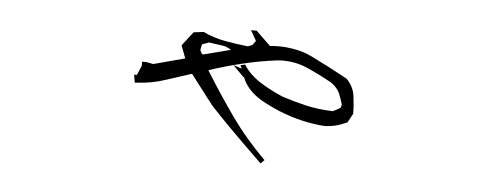

<svg xmlns="http://www.w3.org/2000/svg" viewBox="-32 -370 1064 413"><g transform="rotate(5 500.0 -163.0)"><path d="M268.1 -208V-217.3H276.9L292.5 -214.4L359.9 -232.4L349.6 -259.8L373 -290L394.5 -292.5Q417.5 -281.7 441.7 -277.3Q465.8 -272.9 491.7 -270L501.5 -273.9Q503.9 -278.3 507.3 -281.7Q507.8 -281.7 507.8 -282.7Q507.8 -283.7 506.8 -285.6L495.6 -305.2H505.9H507.8L539.1 -274.9Q548.3 -275.9 560.8 -275.9Q573.2 -275.9 587.9 -273.4Q610.4 -270 630.4 -260.3Q669.4 -241.2 709.5 -219.2Q724.6 -203.6 727.3 -184.1Q730 -164.6 730 -146.5V-145L719.7 -126Q705.1 -119.1 693.4 -116.5Q681.6 -113.8 673.6 -113.8Q665.5 -113.8 658.7 -114.7Q607.4 -120.6 559.1 -142.6Q542.5 -150.4 529.8 -157.7Q514.2 -167.5 503.9 -179.2Q493.7 -190.9 489.3 -203.6H487.8L464.4 -227.1L482.9 -221.2L479.5 -228L489.3 -230.5L488.8 -231.4Q489.3 -231 489.3 -230.5H489.7V-230Q502 -210.4 523.9 -195.8Q547.4 -180.7 575.2 -168.9Q600.1 -160.6 627.2 -154.3Q654.3 -147.9 686 -147L701.7 -155.3L704.1 -162.1Q700.7 -174.8 695.8 -186.5Q690.9 -197.8 677.7 -207.5Q650.9 -222.7 622.1 -235.4Q597.7 -246.1 567.9 -246.1Q563.5 -246.1 559.1 -245.6Q518.6 -240.7 481.4 -231.4Q446.3 -223.1 411.6 -211.4Q440.9 -164.1 473.4 -117.9Q505.9 -71.8 548.8 -29.3L541 -21.5Q494.1 -66.9 471.2 -90.1Q448.2 -113.3 427.7 -135.3Q427.2 -135.3 377.4 -200.7H377L321.3 -182.6Q293.9 -173.3 261.2 -171.4L256.3 -170.9L253.4 -188H259.3ZM398.9 -244.6 456.1 -259.3Q447.3 -265.1 439 -266.6Q423.8 -269 407.7 -271L393.1 -265.6L390.6 -253.4L395 -244.6Z"/></g></svg>

Font: Bakudai
Style: Medium
Weight: 500
Version: Version 1.48